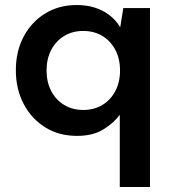

<svg xmlns="http://www.w3.org/2000/svg" viewBox="-20 -528 676 763"><path d="M456 215V-72Q432 -39 390.5 -13.5Q349 12 286 12Q214 12 159.5 -22Q105 -56 74 -115Q43 -174 43 -249Q43 -324 74 -382.5Q105 -441 159.5 -474.5Q214 -508 285 -508Q324 -508 356 -498Q388 -488 414 -468.5Q440 -449 457 -421H458L470 -496H576V215ZM311 -91Q354 -91 387 -111Q420 -131 438.5 -166.5Q457 -202 457 -248Q457 -294 438.5 -329.5Q420 -365 387 -385Q354 -405 310 -405Q268 -405 235 -385Q202 -365 183.5 -329.5Q165 -294 165 -248Q165 -202 183.5 -166.5Q202 -131 235 -111Q268 -91 311 -91Z"/></svg>

Font: DM Sans 28pt SemiBold
Style: Regular
Weight: 600
Version: Version 4.004;gftools[0.9.30]